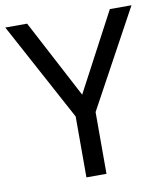

<svg xmlns="http://www.w3.org/2000/svg" viewBox="-81 -781 728 848"><g transform="rotate(-10 283.0 -357.0)"><path d="M283 -363 469 -714H566L328 -277V0H238V-273L0 -714H98Z"/></g></svg>

Font: ukannada85
Style: Book
Weight: 400
Designer: Jelle Bosma - Monotype Design Team
Foundry: Monotype Imaging Inc.
Version: Version 2.003